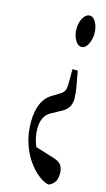

<svg xmlns="http://www.w3.org/2000/svg" viewBox="-129 -619 513 925"><g transform="rotate(15 128.0 -157.0)"><path d="M197.8 -576.2Q216.8 -576.2 229.2 -552.7Q241.7 -529.3 241.7 -498.5Q241.7 -467.8 228.8 -443.8Q215.8 -419.9 197.8 -419.9Q178.7 -419.9 165.3 -443.4Q151.9 -466.8 151.9 -498.5Q151.9 -529.3 165.3 -552.7Q178.7 -576.2 197.8 -576.2ZM56.2 -7.8Q56.2 -63 73.2 -100.8Q90.3 -138.7 126 -158.2L150.4 -173.3Q171.9 -185.1 177.7 -197.3Q183.6 -209.5 183.6 -239.3V-305.2H210L219.2 -254.4Q226.1 -219.2 228 -200.4Q230 -181.6 230 -170.9Q230 -143.6 217.5 -125.2Q205.1 -106.9 173.3 -91.8L134.3 -70.3Q115.2 -59.6 104.7 -37.8Q94.2 -16.1 94.2 14.2Q94.2 57.6 111.8 100.1Q129.4 142.6 150.4 176.8L75.2 90.8L205.1 130.9Q235.8 140.6 245.8 156.5Q255.9 172.4 255.9 195.8Q255.9 223.1 245.8 238.3Q235.8 253.4 216.8 261.7Q194.3 258.3 166.7 237.5Q139.2 216.8 113.8 181.6Q88.4 146.5 72.3 98.1Q56.2 49.8 56.2 -7.8Z"/></g></svg>

Font: Scarab Serif
Style: Condensed
Weight: 400
Designer: John Roberts
Foundry: Scarab
Version: 1.0